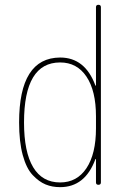

<svg xmlns="http://www.w3.org/2000/svg" viewBox="-20 -770 540 800"><path d="M230.5 -509.8Q80.1 -509.8 80.1 -259.8Q80.1 -136.7 118.2 -73.2Q156.2 -9.8 230.5 -9.8Q300.8 -9.8 340.3 -69.3Q379.9 -128.9 379.9 -235.4V-285.2Q379.9 -391.6 340.3 -450.7Q300.8 -509.8 230.5 -509.8ZM230.5 9.8Q197.3 9.8 169.9 -1.5Q142.6 -12.7 116.2 -40.5Q89.8 -68.4 74.7 -124Q59.6 -179.7 59.6 -259.8Q59.6 -529.3 230.5 -530.3Q334 -530.3 377 -415Q377 -413.1 378.9 -413.1Q379.9 -413.1 379.9 -414.1V-740.2Q379.9 -750 390.1 -750Q400.4 -750 400.4 -740.2V-9.8Q400.4 0 390.1 0Q379.9 0 379.9 -9.8V-106.4Q379.9 -107.4 378.9 -107.4Q377 -107.4 377 -105.5Q334 9.8 230.5 9.8Z"/></svg>

Font: Rounded-X Mgen+ 1m thin
Style: Regular
Weight: 100
Designer: [Source Han Sans]
Ryoko NISHIZUKA  (kana & ideographs); Paul D. Hunt (Latin, Greek & Cyrillic); Wenlong ZHANG  (bopomofo
Version: Version 1.059.20150602